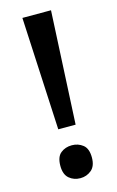

<svg xmlns="http://www.w3.org/2000/svg" viewBox="-114 -762 503 823"><g transform="rotate(-15 137.5 -350.0)"><path d="M99 -213 74 -714H201L176 -213ZM137 14Q108 14 87.5 -3.5Q67 -21 67 -59Q67 -99 87.5 -115.5Q108 -132 137 -132Q165 -132 186 -115.5Q207 -99 207 -59Q207 -21 186 -3.5Q165 14 137 14Z"/></g></svg>

Font: Noto Sans Adlam Medium
Style: Regular
Weight: 500
Version: Version 3.001